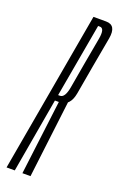

<svg xmlns="http://www.w3.org/2000/svg" viewBox="-170 -716 478 757"><g transform="rotate(20 69.0 -337.5)"><path d="M-35 0H-0.5L54 -313H73Q117 -313 127.2 -369.8Q137.5 -426.5 148.5 -491.5Q160.5 -557 171 -616Q181.5 -675 137 -675H84ZM31.5 0H65.5L105.5 -329.5L71 -317.5ZM58.5 -337.5 113.5 -647.5H121Q142 -647.5 133.8 -601.2Q125.5 -555 114 -491.5Q103.5 -429.5 95.2 -383.5Q87 -337.5 66.5 -337.5Z"/></g></svg>

Font: Anybody UltraCondensed ExtraLight
Style: Italic
Weight: 250
Width: 1
Italic angle: -10°
Version: Version 1.113;gftools[0.9.25]